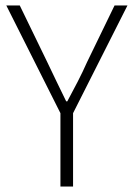

<svg xmlns="http://www.w3.org/2000/svg" viewBox="-20 -679 487 699"><path d="M200 0V-267L3 -659H52L152 -453Q169 -417 186 -382Q203 -347 221 -310H225Q245 -347 263 -382Q281 -417 297 -453L397 -659H444L246 -267V0Z"/></svg>

Font: Source Sans 3 ExtraLight Light
Style: Regular
Weight: 300
Version: Version 3.052;hotconv 1.1.0;makeotfexe 2.6.0